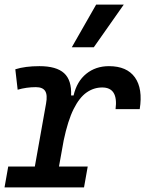

<svg xmlns="http://www.w3.org/2000/svg" viewBox="-27 -815 633 835"><path d="M-7.3 0 8.8 -90.8H124.5L173.3 -364.7Q180.2 -402.3 169.4 -419.2Q158.7 -436 128.9 -436Q87.9 -436 49.8 -424.8L39.6 -513.7Q82.5 -527.3 144.5 -527.3Q218.3 -527.3 251.7 -496.8Q285.2 -466.3 282.2 -399.9H293Q307.1 -460.9 348.1 -494.1Q389.2 -527.3 446.8 -527.3Q524.9 -527.3 559.8 -478.3Q594.7 -429.2 580.6 -340.3H475.6Q487.8 -434.6 417.5 -434.6Q380.9 -434.6 349.6 -412.8Q318.4 -391.1 293.2 -340.8Q268.1 -290.5 250 -204.6L229.5 -90.8H354.5L338.4 0ZM285.2 -609.4 391.1 -794.9H511.2L380.9 -609.4Z"/></svg>

Font: Cascadia Mono
Style: Italic
Weight: 400
Italic angle: -10°
Monospace: yes
Designer: Aaron Bell
Foundry: Saja Typeworks
Version: Version 2404.023; ttfautohint (v1.8.4)